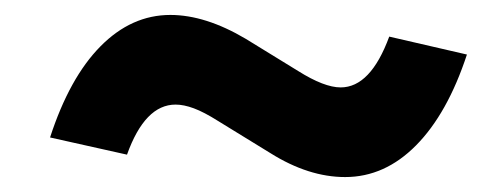

<svg xmlns="http://www.w3.org/2000/svg" viewBox="-20 -498 645 257"><path d="M150 -291 47 -314Q73 -394 114.5 -436Q156 -478 208 -478Q255 -478 309 -446L379 -403Q414 -381 436 -381Q476 -381 501 -449L605 -425Q579 -346 537 -303.5Q495 -261 442 -261Q393 -261 342 -293L272 -336Q253 -348 239.5 -353Q226 -358 215 -358Q174 -358 150 -291Z"/></svg>

Font: Red Hat Display Black
Style: Italic
Weight: 900
Italic angle: -12°
Designer: Pentagram, MCKL
Foundry: Pentagram, MCKL
Version: Version 1.023; ttfautohint (v1.8.3)